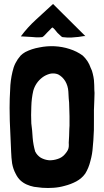

<svg xmlns="http://www.w3.org/2000/svg" viewBox="-20 -938 524 967"><path d="M161.1 -838.9Q119.1 -800.8 85 -754.9Q118.2 -752.9 135.7 -752Q153.3 -751 162.1 -750Q171.9 -750 177.7 -750Q182.6 -750 192.4 -751Q196.3 -752 203.1 -758.8Q210 -765.6 217.8 -774.4Q225.6 -783.2 233.4 -790Q240.2 -797.9 244.1 -799.8Q249 -796.9 255.9 -789.1Q262.7 -781.2 269.5 -772.5Q278.3 -763.7 285.2 -757.8Q292 -751 294.9 -751Q319.3 -748 339.8 -749Q360.4 -750 375 -752Q390.6 -753.9 400.4 -755.9Q409.2 -756.8 410.2 -755.9Q355.5 -809.6 247.1 -918Q203.1 -877 161.1 -838.9ZM396.5 -658.2Q367.2 -679.7 330.1 -691.4Q293.9 -703.1 254.9 -705.1Q216.8 -707 178.7 -699.2Q139.6 -692.4 107.4 -675.8Q93.8 -668 84 -658.2Q52.7 -623 43 -577.1Q32.2 -532.2 31.2 -487.3Q28.3 -440.4 28.3 -394.5Q28.3 -362.3 29.3 -329.1Q33.2 -251 36.1 -172.9Q37.1 -143.6 41 -115.2Q45.9 -86.9 59.6 -61.5Q69.3 -42 83 -29.3Q96.7 -16.6 114.3 -8.8Q131.8 -1 151.4 2.9Q170.9 5.9 192.4 7.8Q207 8.8 221.7 8.8Q235.4 8.8 249 7.8Q278.3 5.9 305.7 -2Q336.9 -9.8 364.3 -24.4Q391.6 -39.1 409.2 -63.5Q426.8 -91.8 435.5 -127.9Q445.3 -163.1 447.3 -198.2Q448.2 -209 450.2 -231.4Q454.1 -283.2 453.1 -333Q452.1 -382.8 455.1 -435.5Q456.1 -453.1 456.1 -469.7Q456.1 -477.5 455.1 -485.4Q455.1 -509.8 453.1 -535.2Q451.2 -550.8 447.3 -566.4Q444.3 -582 436.5 -596.7Q424.8 -631.8 396.5 -658.2ZM330.1 -304.7Q330.1 -302.7 329.1 -288.1Q329.1 -273.4 328.1 -252.9Q326.2 -232.4 326.2 -219.7Q327.1 -207 326.2 -198.2Q325.2 -189.5 321.3 -181.6Q317.4 -173.8 307.6 -162.1Q293 -144.5 271.5 -137.7Q249 -129.9 226.6 -130.9Q205.1 -132.8 185.5 -143.6Q167 -155.3 157.2 -174.8Q147.5 -208 144.5 -244.1Q142.6 -281.2 137.7 -316.4Q135.7 -358.4 137.7 -400.4Q138.7 -442.4 147.5 -480.5Q159.2 -522.5 194.3 -548.8Q210 -560.5 231.4 -566.4Q252 -571.3 272.5 -563.5Q294.9 -551.8 308.6 -529.3Q322.3 -505.9 324.2 -477.5Q325.2 -460.9 326.2 -441.4Q328.1 -421.9 328.1 -420.9Q329.1 -398.4 330.1 -352.5Q330.1 -340.8 330.1 -304.7Z"/></svg>

Font: Londrina Solid
Style: NNS
Weight: 400
Designer: Marcelo Magalhaes
Version: Version 1.002